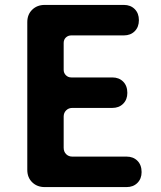

<svg xmlns="http://www.w3.org/2000/svg" viewBox="-20 -761 655 781"><path d="M162 0Q131 0 111 -19.5Q91 -39 91 -70V-671Q91 -702 111 -721.5Q131 -741 162 -741H484Q511 -741 528 -724Q545 -707 545 -679Q545 -651 528 -634Q511 -617 484 -617H270Q257 -617 248 -608.5Q239 -600 239 -586V-477Q239 -464 248 -455Q257 -446 270 -446H437Q464 -446 481 -429Q498 -412 498 -383Q498 -356 481 -339Q464 -322 437 -322H274Q259 -322 249 -312Q239 -302 239 -287V-160Q239 -144 249 -134Q259 -124 274 -124H495Q522 -124 539 -107Q556 -90 556 -61Q556 -34 539 -17Q522 0 495 0Z"/></svg>

Font: Chiron GoRound TC
Style: Bold
Weight: 700
Designer: Ryoko NISHIZUKA 西塚涼子 (kana, bopomofo & ideographs); Paul D. Hunt (Latin, Greek & Cyrillic); Sandoll Communications 산돌커뮤니
Foundry: Adobe
Version: Version 1.000;hotconv 1.1.1;makeotfexe 2.6.0